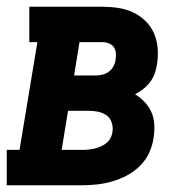

<svg xmlns="http://www.w3.org/2000/svg" viewBox="-35 -550 555 570"><path d="M-15 0V-105H23L76 -425H52V-530H268Q292 -530 315.5 -526.5Q339 -523 359.5 -513.5Q380 -504 396.5 -488Q413 -472 422 -451.5Q431 -431 433 -407Q435 -383 431 -359Q429 -346 424.5 -332.5Q420 -319 411 -307Q402 -295 390.5 -286Q379 -277 366 -270Q381 -261 394 -247.5Q407 -234 414.5 -217Q422 -200 423 -180.5Q424 -161 421 -141Q418 -119 408 -97Q398 -75 381 -58Q364 -41 342.5 -29.5Q321 -18 298.5 -11.5Q276 -5 253.5 -2.5Q231 0 209 0ZM185 -326H250Q260 -326 270 -328.5Q280 -331 288.5 -337.5Q297 -344 302 -353.5Q307 -363 308 -373Q310 -383 309 -393Q308 -403 302.5 -410.5Q297 -418 287.5 -421.5Q278 -425 268 -425H201ZM148 -105H209Q218 -105 227.5 -106Q237 -107 246 -109Q255 -111 264 -115Q273 -119 281 -125.5Q289 -132 293.5 -141Q298 -150 299 -159Q301 -173 296.5 -186.5Q292 -200 281.5 -207.5Q271 -215 257.5 -218Q244 -221 230 -221H167Z"/></svg>

Font: Iosevka Curly Slab XBdObl
Style: Regular
Weight: 800
Italic angle: -9°
Monospace: yes
Designer: Belleve Invis
Foundry: Belleve Invis
Version: Version 11.1.0; ttfautohint (v1.8.3)